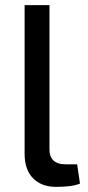

<svg xmlns="http://www.w3.org/2000/svg" viewBox="-20 -720 342 749"><path d="M173 -700V-141Q172 -110 188 -94.5Q204 -79 236 -79H281L292 -4Q263 9 199 9Q142 9 109 -24.5Q76 -58 76 -119V-700Z"/></svg>

Font: Exo 2.0 Medium
Style: Regular
Weight: 500
Designer: Natanael Gama
Version: Version 1.001;PS 001.001;hotconv 1.0.70;makeotf.lib2.5.58329